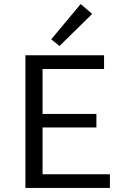

<svg xmlns="http://www.w3.org/2000/svg" viewBox="-20 -932 622 952"><path d="M437 -863 275 -704 234 -737 380 -912ZM191 -68H525V0H106V-658H496V-590H191V-367H458V-300H191Z"/></svg>

Font: EauTest Medium
Style: Regular
Weight: 500
Designer: Christian Thalmann (Catharsis Fonts)
Version: Version 0.001;PS 000.001;hotconv 1.0.88;makeotf.lib2.5.64775